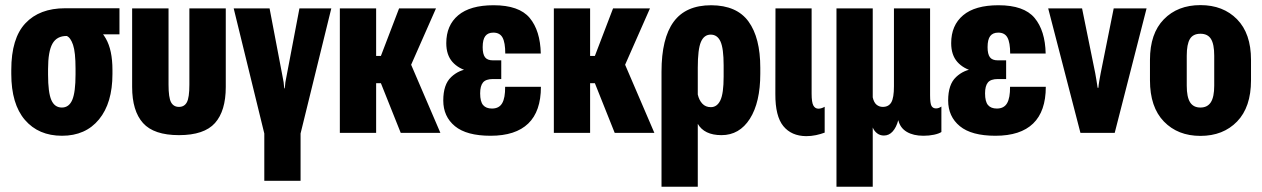

<svg xmlns="http://www.w3.org/2000/svg" viewBox="-20 -517 4911 747"><path d="M221.2 11.2Q313 11.2 365.2 -52.5Q417.5 -116.2 417.5 -229V-244.6Q417.5 -322.3 391.8 -366.9Q366.2 -411.6 324.7 -430.2V-383.3H444.8V-484.9H233.4Q133.8 -484.9 78.9 -426.5Q23.9 -368.2 23.9 -245.1V-229.5Q23.9 -112.3 76.9 -50.5Q129.9 11.2 221.2 11.2ZM220.7 -98.6Q192.4 -98.6 179.7 -127.9Q167 -157.2 167 -226.6V-248.5Q167 -316.9 184.1 -347.2Q201.2 -377.4 239.7 -377Q254.4 -371.1 264.2 -342.5Q273.9 -314 273.9 -249.5V-227.5Q273.9 -158.2 261.2 -128.4Q248.5 -98.6 220.7 -98.6Z M676.3 8.8Q774.4 8.8 816.4 -38.3Q858.4 -85.4 858.4 -178.7V-484.4H716.8V-187.5Q716.8 -137.2 707 -119.1Q697.3 -101.1 676.3 -101.1Q655.3 -101.1 645.5 -119.1Q635.7 -137.2 635.7 -187.5V-484.4H494.1V-178.7Q494.1 -85.4 536.4 -38.3Q578.6 8.8 676.3 8.8Z M1008.3 186.5H1149.4V2.4L1269 -484.4H1145L1096.2 -228Q1092.3 -210.4 1090.3 -197Q1088.4 -183.6 1087.9 -173.3H1085.9Q1085.4 -183.6 1083.5 -197Q1081.5 -210.4 1077.6 -228.5L1028.8 -484.4H889.2L1008.3 2.4Z M1302.2 0H1443.4V-193.4H1461.9L1539.1 0H1693.4L1579.6 -265.1L1676.3 -484.4H1532.7L1461.9 -299.3H1443.4V-484.4H1302.2Z M1888.7 11.2Q1985.8 11.2 2035.2 -36.4Q2084.5 -84 2084.5 -179.2H1945.3Q1945.8 -136.2 1933.8 -115.5Q1921.9 -94.7 1894 -94.7Q1871.1 -94.7 1859.6 -108.2Q1848.1 -121.6 1848.1 -153.8Q1848.1 -182.6 1859.1 -196Q1870.1 -209.5 1897.9 -209.5H1930.2V-282.2H1897.9Q1876 -282.2 1866.9 -294.4Q1857.9 -306.6 1857.9 -333.5Q1857.9 -363.3 1868.2 -376.7Q1878.4 -390.1 1899.4 -390.1Q1924.8 -390.1 1935.3 -370.6Q1945.8 -351.1 1945.8 -308.6H2084Q2082 -397.9 2040.8 -447.3Q1999.5 -496.6 1900.4 -496.6Q1809.1 -496.6 1762.7 -457.5Q1716.3 -418.5 1716.3 -349.1Q1716.3 -303.2 1740.2 -276.1Q1764.2 -249 1806.6 -238.8V-249Q1766.1 -246.1 1735.4 -217.3Q1704.6 -188.5 1704.6 -126Q1704.6 -63.5 1750 -26.1Q1795.4 11.2 1888.7 11.2Z M2134.8 0H2275.9V-193.4H2294.4L2371.6 0H2525.9L2412.1 -265.1L2508.8 -484.4H2365.2L2294.4 -299.3H2275.9V-484.4H2134.8Z M2553.7 209.5H2694.8V-35.2Q2707 -13.7 2730.2 -2.4Q2753.4 8.8 2787.1 8.8Q2856.9 8.8 2897.5 -54.9Q2938 -118.7 2938 -230.5V-253.4Q2938 -370.1 2892.3 -433.1Q2846.7 -496.1 2747.1 -496.6Q2647.9 -496.6 2600.8 -432.1Q2553.7 -367.7 2553.7 -238.3ZM2745.6 -100.1Q2725.1 -100.1 2712.4 -113.8Q2699.7 -127.4 2694.8 -149.4V-253.9Q2694.8 -325.2 2707 -353.8Q2719.2 -382.3 2745.1 -382.3Q2771 -382.3 2783.2 -355.5Q2795.4 -328.6 2795.4 -262.7V-218.8Q2795.4 -153.3 2782.7 -126.7Q2770 -100.1 2745.6 -100.1Z M3116.7 12.7Q3136.2 12.7 3154.5 8.8Q3172.9 4.9 3188.5 -1V-101.6Q3182.6 -98.1 3176.5 -96.2Q3170.4 -94.2 3164.1 -94.2Q3151.4 -94.2 3144.5 -106.4Q3137.7 -118.7 3137.7 -152.8V-484.4H2997.1L2996.6 -151.4Q2996.1 -64.9 3027.6 -26.4Q3059.1 12.2 3116.7 12.7Z M3234.4 209.5H3375.5V-21Q3381.3 -6.8 3392.6 1.7Q3403.8 10.3 3418.9 10.3Q3439 10.3 3453.1 -5.6Q3467.3 -21.5 3474.6 -48.8H3475.1Q3482.4 -19 3508.1 -3.9Q3533.7 11.2 3572.8 11.2Q3594.7 11.2 3614 7.1Q3633.3 2.9 3642.6 -3.4V-102.5Q3637.7 -99.1 3632.6 -97.2Q3627.4 -95.2 3621.6 -95.2Q3609.9 -95.2 3604.2 -104.7Q3598.6 -114.3 3598.6 -146.5V-484.4H3458V-181.2Q3458 -136.7 3447.8 -118.9Q3437.5 -101.1 3414.6 -101.1Q3400.9 -101.1 3390.4 -109.6Q3379.9 -118.2 3375.5 -138.2V-484.4H3234.4Z M3853 11.2Q3950.2 11.2 3999.5 -36.4Q4048.8 -84 4048.8 -179.2H3909.7Q3910.2 -136.2 3898.2 -115.5Q3886.2 -94.7 3858.4 -94.7Q3835.4 -94.7 3824 -108.2Q3812.5 -121.6 3812.5 -153.8Q3812.5 -182.6 3823.5 -196Q3834.5 -209.5 3862.3 -209.5H3894.5V-282.2H3862.3Q3840.3 -282.2 3831.3 -294.4Q3822.3 -306.6 3822.3 -333.5Q3822.3 -363.3 3832.5 -376.7Q3842.8 -390.1 3863.8 -390.1Q3889.2 -390.1 3899.7 -370.6Q3910.2 -351.1 3910.2 -308.6H4048.3Q4046.4 -397.9 4005.1 -447.3Q3963.9 -496.6 3864.7 -496.6Q3773.4 -496.6 3727.1 -457.5Q3680.7 -418.5 3680.7 -349.1Q3680.7 -303.2 3704.6 -276.1Q3728.5 -249 3771 -238.8V-249Q3730.5 -246.1 3699.7 -217.3Q3668.9 -188.5 3668.9 -126Q3668.9 -63.5 3714.4 -26.1Q3759.8 11.2 3853 11.2Z M4058.1 -484.4 4183.6 0H4316.9L4440.9 -484.4H4313L4262.2 -231.4Q4259.8 -218.3 4257.1 -203.4Q4254.4 -188.5 4253.4 -175.3H4250.5Q4248.5 -188.5 4246.1 -203.4Q4243.7 -218.3 4241.2 -231.9L4189.9 -484.4Z M4454.1 -204.6Q4454.1 -100.1 4508.3 -44.2Q4562.5 11.7 4650.4 11.7Q4738.8 11.7 4793 -44.2Q4847.2 -100.1 4847.2 -204.6V-284.2Q4847.2 -386.7 4793 -441.9Q4738.8 -497.1 4650.4 -497.1Q4562 -497.1 4508.1 -441.9Q4454.1 -386.7 4454.1 -284.2ZM4597.2 -300.3Q4597.2 -344.7 4609.4 -365.2Q4621.6 -385.7 4650.4 -385.7Q4678.7 -385.7 4691.4 -365.5Q4704.1 -345.2 4704.1 -300.3V-183.6Q4704.1 -139.6 4690.9 -119.1Q4677.7 -98.6 4650.4 -98.6Q4623 -98.6 4610.1 -119.1Q4597.2 -139.6 4597.2 -183.6Z"/></svg>

Font: Roboto Flex
Style: wght 700 wdth 25 opsz 34 GRAD 0.00 slnt 0.00 XTRA 468 XOPQ 96 YOPQ 79 YTLC 514 YTUC 712 YTAS 750 YTDE -203.00 YTFI 738
Weight: 700
Width: 1
Designer: Berlow after Robertson
Foundry: Google
Version: Version 3.100